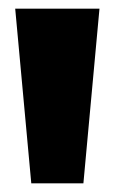

<svg xmlns="http://www.w3.org/2000/svg" viewBox="-20 -828 264 442"><path d="M52 -406 15 -808H209L172 -406Z"/></svg>

Font: Encode Sans Condensed Black
Style: Regular
Weight: 900
Width: 3
Designer: Multiple Designers
Foundry: Impallari Type
Version: Version 3.000; ttfautohint (v1.8.3) -l 8 -r 50 -G 200 -x 14 